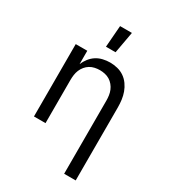

<svg xmlns="http://www.w3.org/2000/svg" viewBox="-230 -867 1059 1195"><g transform="rotate(30 300.0 -270.0)"><path d="M429 215V-310Q429 -328 426.5 -346.5Q424 -365 417 -382Q410 -399 398 -413.5Q386 -428 370.5 -437.5Q355 -447 336.5 -451Q318 -455 300 -455Q282 -455 263.5 -451Q245 -447 229.5 -437.5Q214 -428 202 -413.5Q190 -399 183 -382Q176 -365 173.5 -346.5Q171 -328 171 -310V0H88V-520H171V-424Q181 -448 197 -468.5Q213 -489 234 -502.5Q255 -516 280.5 -522Q306 -528 332 -528Q358 -528 384.5 -521.5Q411 -515 433 -500Q455 -485 471 -462.5Q487 -440 496 -415Q505 -390 508.5 -363.5Q512 -337 512 -310V215ZM259 -600 271 -755H356L328 -600Z"/></g></svg>

Font: Iosevka Aile
Style: Regular
Weight: 400
Designer: Belleve Invis
Foundry: Belleve Invis
Version: Version 28.0.1; ttfautohint (v1.8.4)